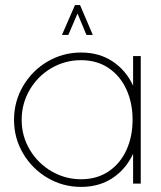

<svg xmlns="http://www.w3.org/2000/svg" viewBox="-20 -720 632 753"><path d="M532 -500V0H502V-117Q474 -56.5 421.5 -21.8Q369 13 298 13Q226.5 13 166.2 -22.5Q106 -58 70.5 -118.2Q35 -178.5 35 -250Q35 -322 70.5 -382.5Q106 -443 166.2 -478.5Q226.5 -514 298 -514Q369 -514 421.5 -479.2Q474 -444.5 502 -384V-500ZM298 -17Q360.5 -17 406.2 -48Q452 -79 476 -132Q500 -185 500 -250Q500 -316 475.8 -369.2Q451.5 -422.5 405.8 -453.2Q360 -484 298 -484Q234.5 -484 181 -452.5Q127.5 -421 96.2 -367.2Q65 -313.5 65 -250Q65 -186 97 -132.5Q129 -79 182.5 -48Q236 -17 298 -17ZM294 -700 344 -583H319L284 -667L248 -583H223L274 -700Z"/></svg>

Font: Urbanist
Style: Regular
Weight: 400
Designer: Corey Hu
Foundry: Corey Hu
Version: Version 1.2; befe77262ef67d88f1d94aa3d2e49ef1327b4483